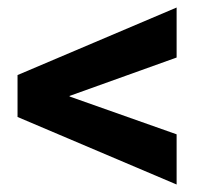

<svg xmlns="http://www.w3.org/2000/svg" viewBox="-20 -558 549 508"><path d="M164.1 -304.2V-302.7L447.3 -202.6V-69.8L26.4 -248.5V-359.4L447.3 -538.1V-405.8Z"/></svg>

Font: Roboto Web
Style: Bold
Weight: 700
Designer: Google
Version: Version 1.200310; 2013